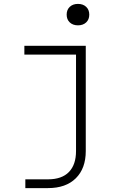

<svg xmlns="http://www.w3.org/2000/svg" viewBox="-20 -785 640 985"><path d="M110 180V135H226Q297 135 333.5 97.5Q370 60 370 -10V-505H105V-550H420V-10Q420 79 369 129.5Q318 180 226 180ZM380 -655Q354 -655 338 -670Q322 -685 322 -710Q322 -735 338 -750Q354 -765 380 -765Q406 -765 422 -750Q438 -735 438 -710Q438 -685 422 -670Q406 -655 380 -655Z"/></svg>

Font: JetBrains Mono NL Thin
Style: Regular
Weight: 100
Monospace: yes
Designer: Philipp Nurullin, Konstantin Bulenkov
Foundry: JetBrains
Version: Version 2.305; ttfautohint (v1.8.4.7-5d5b)